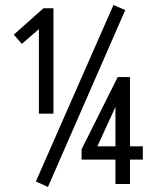

<svg xmlns="http://www.w3.org/2000/svg" viewBox="-20 -733 640 765"><path d="M432 -713 479 -693 171 12 123 -10ZM549 -97H498V0H440V-97H305V-138L449 -426H498V-150H549ZM440 -307 368 -150H440ZM135 -617 67 -558 35 -595 153 -700H193V-280H135Z"/></svg>

Font: PT Mono
Style: Regular
Weight: 400
Monospace: yes
Designer: A.Korolkova, I.Chaeva
Foundry: ParaType Ltd
Version: Version 1.001W OFL